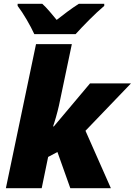

<svg xmlns="http://www.w3.org/2000/svg" viewBox="-20 -993 711 1013"><path d="M161 -813H379C418 -856 480 -920 530 -962V-973H396C355 -947 316 -917 279 -888C261 -910 225 -954 203 -973H73V-962C103 -923 141 -857 161 -813ZM11 0H200L234 -165L283 -191L351 0H565L431 -303L671 -553H455L264 -326H260C268 -348 283 -400 291 -436L359 -760H170Z"/></svg>

Font: Noto Sans Black
Style: Italic
Weight: 900
Italic angle: -12°
Designer: Monotype Design Team
Foundry: Monotype Imaging Inc.
Version: Version 2.013